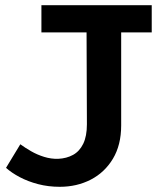

<svg xmlns="http://www.w3.org/2000/svg" viewBox="-20 -706 611 739"><path d="M210.1 13Q165.7 13 126.5 2.7Q87.3 -7.6 55.8 -24.3Q24.3 -41 3.2 -60L58.2 -150.7Q76.6 -137.3 99.8 -123.9Q123 -110.5 149.9 -102.2Q176.8 -93.9 203.9 -94.7Q236.3 -96.2 261.2 -109.9Q286.2 -123.6 300.3 -152.6Q314.5 -181.7 314.5 -227.7L313 -629.9H446.4V-223Q446.4 -148 414.6 -95Q382.7 -42 329.2 -14.5Q275.7 13 210.1 13ZM139.4 -581.4V-686H564V-581.4Z"/></svg>

Font: BioRhyme ExtraBold
Style: Regular
Weight: 800
Designer: Aoife Mooney
Foundry: Aoife Mooney Type
Version: Version 1.600;gftools[0.9.33]